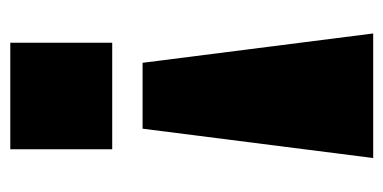

<svg xmlns="http://www.w3.org/2000/svg" viewBox="-206 -539 745 373"><g transform="rotate(90 166.5 -352.5)"><path d="M102 -257 45 -705H287L230 -257ZM63 0V-198H270V0Z"/></g></svg>

Font: Nunito Sans 10pt Expanded Black
Style: Regular
Weight: 900
Width: 7
Designer: Vernon Adams
Foundry: Vernon Adams
Version: Version 3.101;gftools[0.9.27]